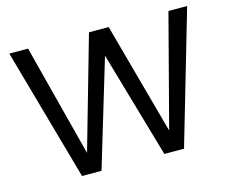

<svg xmlns="http://www.w3.org/2000/svg" viewBox="-98 -832 1172 971"><g transform="rotate(-15 488.5 -346.5)"><path d="M23 -693H121L286 -55H258L440 -693H543L718 -54H689L856 -693H954L752 0H649L475 -602H501L320 0H218Z"/></g></svg>

Font: Parkinsans
Style: Regular
Weight: 400
Designer: Red Stone, Indian Type Foundry
Foundry: Indian Type Foundry
Version: Version 1.000